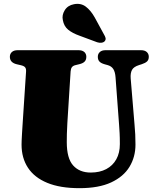

<svg xmlns="http://www.w3.org/2000/svg" viewBox="-20 -962 808 1002"><path d="M601.5 -310 583 -558.5Q581 -586.5 571.2 -601.8Q561.5 -617 541 -622.5L526.5 -626.5Q507 -632 498.8 -641Q490.5 -650 490.5 -665.5Q490.5 -681 501 -690.5Q511.5 -700 530.5 -700H716Q735.5 -700 746 -690.5Q756.5 -681 756.5 -665.5Q756.5 -650 747.5 -641.5Q738.5 -633 720 -627L706 -622.5Q677.5 -613.5 668.8 -597Q660 -580.5 662 -553L682 -312.5Q684.5 -286 685.8 -260.5Q687 -235 687 -207.5Q687 -143 655.8 -91.5Q624.5 -40 560 -10Q495.5 20 394.5 20Q293.5 20 226.5 -7.8Q159.5 -35.5 126 -86.5Q92.5 -137.5 92.5 -207Q92.5 -215.5 93 -228.2Q93.5 -241 94.8 -263.5Q96 -286 98.5 -322.5L116 -588.5Q117 -603 111.2 -610.5Q105.5 -618 87.5 -622L68 -626.5Q31.5 -635 31.5 -665.5Q31.5 -681 42 -690.5Q52.5 -700 72 -700H390Q409.5 -700 420 -690.5Q430.5 -681 430.5 -665.5Q430.5 -650 421.8 -640.8Q413 -631.5 394 -627L373.5 -622Q361 -619 355.2 -611.2Q349.5 -603.5 348.5 -589L331.5 -319.5Q329.5 -289 329 -263.2Q328.5 -237.5 328.5 -220Q328.5 -135.5 361.8 -98.5Q395 -61.5 453.5 -61.5Q500.5 -61.5 534.5 -79.5Q568.5 -97.5 587 -130.8Q605.5 -164 605.5 -210Q605.5 -245.5 604.2 -267.8Q603 -290 601.5 -310ZM474 -871.5 522.5 -782.5Q528.5 -773 530.8 -764Q533 -755 526.5 -747Q520 -740 508.8 -739Q497.5 -738 487 -741.5L395.5 -775.5Q357.5 -789 335.5 -807.2Q313.5 -825.5 308 -857Q302 -883 317.8 -908.5Q333.5 -934 366 -940Q401.5 -947 427.5 -927.5Q453.5 -908 474 -871.5Z"/></svg>

Font: Fraunces
Style: Regular
Weight: 900
Version: Version 1.000;[b76b70a41]